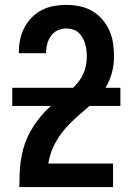

<svg xmlns="http://www.w3.org/2000/svg" viewBox="-20 -763 540 783"><path d="M59 0V-1Q59 -27 60 -53Q61 -79 64.5 -105Q68 -131 75 -156.5Q82 -182 93 -205.5Q104 -229 118.5 -251Q133 -273 150 -293Q167 -313 186.5 -330Q206 -347 227 -363Q248 -379 268 -396Q288 -413 303.5 -434Q319 -455 326.5 -480.5Q334 -506 334 -532Q334 -546 332.5 -559Q331 -572 327 -585Q323 -598 316.5 -609.5Q310 -621 300 -630Q290 -639 277 -643Q264 -647 251 -647Q233 -647 216 -639.5Q199 -632 188.5 -617.5Q178 -603 173 -585Q168 -567 168 -549V-546H57V-553Q57 -578 62.5 -603.5Q68 -629 80 -651.5Q92 -674 110.5 -692.5Q129 -711 151.5 -722.5Q174 -734 199.5 -738.5Q225 -743 251 -743Q278 -743 305 -737.5Q332 -732 355.5 -718.5Q379 -705 397 -684Q415 -663 426 -638.5Q437 -614 441 -586.5Q445 -559 445 -532Q445 -499 436.5 -467Q428 -435 411 -406.5Q394 -378 370 -354.5Q346 -331 321 -310Q296 -289 272 -266Q248 -243 228.5 -216.5Q209 -190 195.5 -159.5Q182 -129 177 -96H441V0ZM30 -331V-405H471V-331Z"/></svg>

Font: Iosevka
Style: Bold
Weight: 700
Monospace: yes
Designer: Belleve Invis
Foundry: Belleve Invis
Version: Version 32.5.0; ttfautohint (v1.8.4)